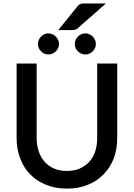

<svg xmlns="http://www.w3.org/2000/svg" viewBox="-20 -1090 779 1118"><path d="M369.6 -94.7Q411.6 -94.7 443.8 -108.4Q475.6 -122.1 499.5 -147.5Q522.5 -172.4 534.2 -208Q545.9 -243.2 545.9 -286.1V-720.2H662.6V-286.1Q662.6 -221.2 642.6 -168.5Q622.1 -114.7 584 -75.7Q545.4 -35.6 492.2 -14.2Q438 8.3 369.6 8.3Q301.3 8.3 247.6 -14.2Q192.9 -36.1 154.8 -75.7Q118.2 -112.8 97.2 -168.5Q76.7 -222.7 76.7 -286.1V-720.2H193.4V-286.6Q193.4 -245.1 205.6 -208.5Q217.3 -172.9 240.2 -147.9Q263.2 -122.1 295.4 -108.4Q327.1 -94.7 369.6 -94.7ZM476.6 -1069.8H596.7L434.1 -926.8Q426.3 -919.4 417 -917Q409.7 -915 397 -915H319.3L429.7 -1051.3Q434.1 -1057.6 438.5 -1061.5Q440.9 -1063.5 448.7 -1066.9Q452.1 -1068.4 460.9 -1069.3Q465.3 -1069.8 476.6 -1069.8ZM323.7 -833.5Q323.7 -821.8 318.4 -810.1Q313.5 -798.8 305.2 -791Q296.4 -782.2 285.2 -777.8Q274.9 -772.9 261.2 -772.9Q248 -772.9 237.8 -777.8Q229 -781.2 219.2 -791Q210 -800.3 206.1 -810.1Q201.2 -820.3 201.2 -833.5Q201.2 -847.2 206.1 -857.4Q210.4 -868.2 219.2 -877Q228.5 -886.2 237.8 -890.6Q248 -895.5 261.2 -895.5Q274.9 -895.5 285.2 -890.6Q296.9 -885.3 305.2 -877Q313 -869.1 318.4 -857.4Q323.7 -845.7 323.7 -833.5ZM538.1 -833.5Q538.1 -820.3 533.2 -810.1Q528.3 -798.8 520 -791Q511.2 -782.2 500.5 -777.8Q490.2 -772.9 477.1 -772.9Q463.4 -772.9 453.1 -777.8Q442.4 -782.2 433.6 -791Q424.3 -800.3 420.4 -810.1Q415.5 -820.3 415.5 -833.5Q415.5 -847.2 420.4 -857.4Q424.8 -868.2 433.6 -877Q442.4 -885.7 453.1 -890.6Q463.4 -895.5 477.1 -895.5Q490.2 -895.5 500.5 -890.6Q511.2 -885.7 520 -877Q527.8 -869.1 533.2 -857.4Q538.1 -847.2 538.1 -833.5Z"/></svg>

Font: Lato-SemiBold
Style: Regular
Weight: 500
Designer: Lukasz Dziedzic with Adam Twardoch and Botio Nikoltchev
Foundry: tyPoland Lukasz Dziedzic
Version: ""